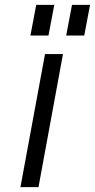

<svg xmlns="http://www.w3.org/2000/svg" viewBox="-20 -769 390 789"><path d="M105 -623 128.9 -749H203.1L179.2 -623ZM252 -623 275.9 -749H350.1L326.2 -623ZM64 0 165 -546.9H238.8L138.2 0Z"/></svg>

Font: Involve
Style: Italic
Weight: 400
Italic angle: -10.5°
Designer: Stefan Peev
Foundry: Context Ltd.
Version: Version 1.001